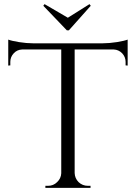

<svg xmlns="http://www.w3.org/2000/svg" viewBox="-20 -911 658 931"><path d="M420 -883 414 -891 309 -825 196 -891 190 -883 304 -764H314ZM478 -701Q509 -701 548 -707Q584 -713 599 -719V-593L589 -594V-611Q589 -635 572 -653Q555 -670 532 -671H342V-72Q343 -46 361 -28Q380 -10 406 -10H419V0H200V-10H213Q239 -10 257 -28Q276 -46 277 -71V-671H87Q63 -670 47 -653Q30 -635 30 -611V-594L20 -593V-719Q35 -713 71 -707Q109 -701 140 -701Z"/></svg>

Font: Cinzel(RUS BY LYAJKA)
Style: Regular
Weight: 400
Designer: Natanael Gama
Version: Version 1.001;PS 001.001;hotconv 1.0.56;makeotf.lib2.0.21325